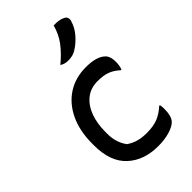

<svg xmlns="http://www.w3.org/2000/svg" viewBox="-246 -897 993 993"><g transform="rotate(-45 250.0 -401.0)"><path d="M319 -543Q397 -543 430 -510Q448 -492 448 -455Q448 -425 440 -404H435Q407 -429 379.5 -439Q352 -449 310 -449Q259 -449 224 -421Q189 -393 171 -344.5Q153 -296 153 -234V-220Q153 -157 187 -111Q212 -94 239 -86.5Q266 -79 300 -79Q350 -79 382 -92Q414 -105 445 -133H450Q452 -126 452.5 -119.5Q453 -113 453 -102Q453 -77 448 -58Q443 -39 431 -27Q415 -11 379 0Q343 11 297 11Q192 12 127 -47.5Q62 -107 62 -226V-241Q62 -332 94 -400Q126 -468 183.5 -505.5Q241 -543 319 -543ZM353 -813Q395 -815 419 -802Q430 -797 433.5 -786.5Q437 -776 433 -765Q423 -729 396.5 -698Q370 -667 338 -647Q324 -638 309.5 -634.5Q295 -631 278 -631Q266 -631 254.5 -634Q243 -637 233 -644Q281 -684 310.5 -723.5Q340 -763 353 -813Z"/></g></svg>

Font: Recursive Sn Csl St
Style: Regular
Weight: 400
Version: Version 1.079;hotconv 1.0.112;makeotfexe 2.5.65598; ttfautoh